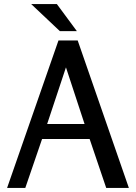

<svg xmlns="http://www.w3.org/2000/svg" viewBox="-20 -929 671 949"><path d="M364 -729 617 0H505L423 -242H188L105 0H15L269 -729ZM306 -596 213 -316H398ZM261 -909 360 -775H276L134 -909Z"/></svg>

Font: Rosario Light Medium
Style: Regular
Weight: 500
Version: Version 1.101; ttfautohint (v1.8.1.43-b0c9)